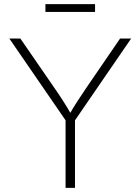

<svg xmlns="http://www.w3.org/2000/svg" viewBox="-20 -915 684 935"><path d="M299.3 0V-329.1L25.4 -727.5H79.1L244.6 -487.3Q268.1 -453.6 289.1 -420.7Q310.1 -387.7 331.5 -350.1H313.5Q335 -388.2 356.4 -421.1Q377.9 -454.1 400.4 -487.3L564.9 -727.5H618.7L345.2 -329.1V0ZM442.9 -895V-856.9H201.2V-895Z"/></svg>

Font: Inter 18pt ExtraLight
Style: Regular
Weight: 250
Designer: Rasmus Andersson
Foundry: rsms
Version: Version 4.001;git-66647c0bb